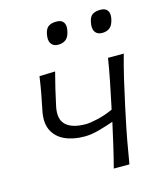

<svg xmlns="http://www.w3.org/2000/svg" viewBox="-108 -797 744 877"><g transform="rotate(-15 264.0 -358.0)"><path d="M321 0Q334 -49.5 346.8 -104.8Q359.5 -160 370 -208Q338.5 -197 300.8 -186.5Q263 -176 231 -176Q177 -176 137.5 -194.2Q98 -212.5 80.5 -249.2Q63 -286 75 -342Q83.5 -382 90.2 -419.2Q97 -456.5 102.5 -495.5L177 -498Q167 -460 158 -422.5Q149 -385 140.5 -344.5Q127.5 -284.5 156.8 -256.8Q186 -229 250.5 -229Q270.5 -229 307 -237.2Q343.5 -245.5 381 -262.5L385 -280.5Q398 -342 408 -392.2Q418 -442.5 426.5 -495.5H501Q485.5 -440 473 -387.2Q460.5 -334.5 446.5 -269L436 -219.5Q423 -159 413.5 -107.2Q404 -55.5 395 0ZM430.5 -612Q407 -612 396.8 -628.8Q386.5 -645.5 394 -677Q399 -699.5 412.5 -708Q426 -716.5 449.5 -716.5Q473 -716.5 482.5 -702.8Q492 -689 487.5 -665Q481.5 -635 467.2 -623.5Q453 -612 430.5 -612ZM222.5 -612Q199.5 -612 189 -628.8Q178.5 -645.5 186 -677Q191.5 -699.5 205 -708Q218.5 -716.5 241.5 -716.5Q265 -716.5 274.5 -702.8Q284 -689 279.5 -665Q274 -635 259.5 -623.5Q245 -612 222.5 -612Z"/></g></svg>

Font: Commissioner Flair Light
Style: Italic
Weight: 300
Italic angle: -12°
Designer: Kostas Bartsokas
Foundry: Kostas Bartsokas
Version: Version 1.000; ttfautohint (v1.8.3)